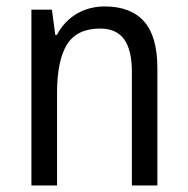

<svg xmlns="http://www.w3.org/2000/svg" viewBox="-20 -565 572 585"><path d="M298.8 -545.4Q377.9 -545.4 418.7 -500Q459.5 -454.6 459.5 -356.9V0H381.8V-346.7Q381.8 -412.6 358.2 -445.3Q334.5 -478 285.2 -478Q214.4 -478 184.1 -429.4Q153.8 -380.9 153.8 -281.2V0H75.7V-535.6H138.2L148.4 -458.5H153.3Q167.5 -485.8 189.5 -505.4Q211.4 -524.9 239.3 -535.2Q267.1 -545.4 298.8 -545.4Z"/></svg>

Font: Open Sans SemiCondensed
Style: Regular
Weight: 400
Width: 4
Designer: Monotype Design Team
Foundry: Monotype Imaging Inc.
Version: Version 3.000